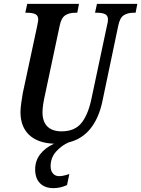

<svg xmlns="http://www.w3.org/2000/svg" viewBox="-20 -734 731 994"><path d="M691 -714 682 -668H671Q640 -668 620 -654.5Q600 -641 592 -600L510 -209Q492 -123 448.5 -68.5Q405 -14 336 3Q300 18 271 50Q242 82 242 127Q242 150 254 164Q266 178 286 178Q306 178 339 167L327 224Q293 240 257 240Q212 240 187 214.5Q162 189 162 143Q162 98 188.5 64Q215 30 260 10Q176 7 131 -35.5Q86 -78 86 -154Q86 -172 90 -201Q94 -230 98 -252L172 -597Q178 -627 178 -632Q178 -653 163.5 -660.5Q149 -668 121 -668H111L121 -714H389L380 -668H369Q338 -668 317.5 -654.5Q297 -641 289 -601L214 -248Q200 -187 200 -153Q200 -104 225.5 -79Q251 -54 299 -54Q368 -54 403 -99Q438 -144 455 -230L534 -602Q539 -620 539 -632Q539 -653 524.5 -660.5Q510 -668 482 -668H472L482 -714Z"/></svg>

Font: Noto Serif CondSemiBold
Style: Italic
Weight: 600
Width: 3
Italic angle: -12°
Designer: Monotype Design Team
Foundry: Monotype Imaging Inc.
Version: Version 1.001